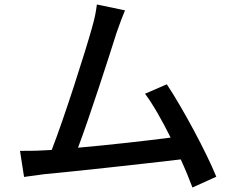

<svg xmlns="http://www.w3.org/2000/svg" viewBox="-20 -795 1040 854"><path d="M169 -126C139 -124 100 -124 69 -124L87 -8C117 -12 150 -17 175 -20C305 -32 625 -67 784 -86C805 -40 823 4 836 39L942 -9C899 -116 792 -315 722 -420L625 -378C660 -332 701 -259 739 -183C632 -169 463 -150 327 -138C377 -270 468 -552 498 -648C513 -692 525 -722 536 -749L411 -775C407 -746 403 -719 389 -671C361 -570 266 -271 210 -128Z"/></svg>

Font: Noto Sans TC Medium
Style: Regular
Weight: 500
Designer: Ryoko NISHIZUKA 西塚涼子 (kana, bopomofo & ideographs); Paul D. Hunt (Latin, Greek & Cyrillic); Sandoll Communications 산돌커뮤니
Foundry: Adobe
Version: Version 2.004;hotconv 1.0.118;makeotfexe 2.5.65603